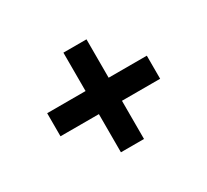

<svg xmlns="http://www.w3.org/2000/svg" viewBox="-100 -683 833 771"><g transform="rotate(-30 316.0 -298.0)"><path d="M263 -67H370V-244H547V-351H370V-529H263V-351H85V-244H263Z"/></g></svg>

Font: HB Figtree Prototype
Style: Bold
Weight: 700
Designer: Alfredo Marco Pradil
Foundry: Hanken Design Co.®
Version: Version 1.002;Glyphs 3.2 (3228)